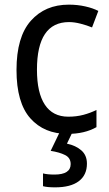

<svg xmlns="http://www.w3.org/2000/svg" viewBox="-20 -617 471 826"><path d="M271 -41Q170 -41 110.5 -108Q51 -175 51 -316Q51 -458 112.5 -527.5Q174 -597 276 -597Q313 -597 346.5 -589.5Q380 -582 403 -570L376 -499Q354 -508 327 -515Q300 -522 277 -522Q139 -522 139 -317Q139 -218 173 -166.5Q207 -115 274 -115Q309 -115 339 -123Q369 -131 395 -144V-70Q344 -41 271 -41ZM354 87Q354 136 319 162.5Q284 189 217 189Q183 189 165 184V129Q184 134 214 134Q284 134 284 89Q284 62 260 50Q236 38 198 32L238 -51H293L268 1Q306 9 330 30Q354 51 354 87Z"/></svg>

Font: Noto Sans Tamil UI SemiCondensed
Style: Regular
Weight: 400
Width: 4
Designer: Jelle Bosma - Monotype Design Team
Foundry: Monotype Imaging Inc.
Version: Version 2.004; ttfautohint (v1.8.4.7-5d5b)